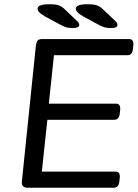

<svg xmlns="http://www.w3.org/2000/svg" viewBox="-20 -884 648 904"><path d="M110 0Q80 0 83 -30L149 -670Q151 -685 156.5 -692.5Q162 -700 178 -700H588Q610 -700 608 -672L606 -654Q603 -624 580 -624H234L210 -396H526Q548 -396 546 -368L544 -350Q541 -320 518 -320H203L177 -76H524Q546 -76 544 -48L542 -30Q539 0 516 0ZM322 -752Q302 -752 288.5 -756.5Q275 -761 254 -773L193 -806Q171 -819 164 -827Q157 -835 157 -843Q157 -864 212 -864Q243 -864 257.5 -858.5Q272 -853 284 -841L344 -784Q353 -775 353 -767Q353 -752 322 -752ZM502 -752Q482 -752 468.5 -756.5Q455 -761 434 -773L373 -806Q351 -819 344 -827Q337 -835 337 -843Q337 -864 392 -864Q423 -864 437.5 -858.5Q452 -853 464 -841L524 -784Q533 -775 533 -767Q533 -752 502 -752Z"/></svg>

Font: Asap Semi Expanded Semi Expanded Regular
Style: Italic
Weight: 400
Width: 6
Italic angle: -6°
Designer: Pablo Cosgaya
Foundry: Omnibus-Type
Version: Version 3.001; ttfautohint (v1.8.4.7-5d5b)